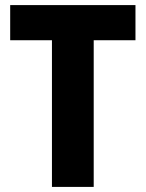

<svg xmlns="http://www.w3.org/2000/svg" viewBox="-20 -734 572 754"><path d="M348 0V-576H512V-714H20V-576H184V0Z"/></svg>

Font: Noto Sans Lao Looped SemiCondensed ExtraBold
Style: Regular
Weight: 800
Width: 4
Designer: Mark Frömberg, Ben Mitchell
Foundry: The Fontpad Ltd
Version: Version 1.002